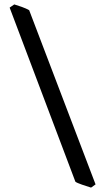

<svg xmlns="http://www.w3.org/2000/svg" viewBox="-20 -710 478 874"><path d="M112.8 -663.6 415 129.4 394.5 144Q377 138.7 353.5 130.6Q330.1 122.6 323.2 117.2L23.9 -675.3L44.9 -689.9Q57.1 -686.5 78.9 -678.7Q100.6 -670.9 112.8 -663.6Z"/></svg>

Font: Namdhinggo ExtraBold
Style: Regular
Weight: 800
Designer: Victor Gaultney
Foundry: SIL International
Version: Version 3.001